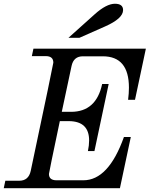

<svg xmlns="http://www.w3.org/2000/svg" viewBox="-49 -988 788 1008"><path d="M580.6 0H-29.3L-21 -39.1H51.8Q101.1 -39.1 112.3 -90.8Q231 -651.4 231 -659.2Q231 -693.4 190.9 -693.4H118.2L126.5 -732.4H716.8L659.7 -463.9H623.5Q627.9 -498.5 627.9 -527.8Q627.9 -692.4 490.7 -692.4H386.2Q337.4 -692.4 326.7 -641.6L275.4 -400.9H324.2Q456.1 -400.9 487.3 -546.9H521.5L446.8 -194.8H412.6Q418.9 -225.6 418.9 -250.5Q418.9 -350.6 314 -352.1H265.1Q208 -81.5 208 -74.7Q208 -41.5 248 -41.5H388.7Q520.5 -41.5 601.6 -268.6H637.7ZM368.2 -789.6H310.5L448.2 -913.1Q509.8 -968.3 554.2 -968.3Q597.2 -968.3 597.2 -935.1Q597.2 -890.6 501.5 -848.6Z"/></svg>

Font: Munson
Style: Italic
Weight: 400
Italic angle: -12°
Designer: Paul James MIller
Foundry: High-Logic / Made with FontCreator
Version: Version 2.10;May 5, 2019;FontCreator 11.5.0.2430 64-bit